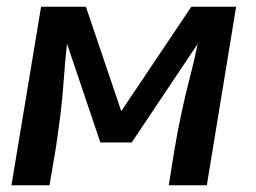

<svg xmlns="http://www.w3.org/2000/svg" viewBox="-20 -550 760 570"><path d="M14 0H127L145 -106Q153 -158 159.5 -210.5Q166 -263 169.5 -315.5Q173 -368 179 -420L278 -127H371L567 -420Q556 -367 542.5 -315Q529 -263 518 -211Q507 -159 498 -106L481 0H594L681 -530H548L340 -220L235 -530H102Z"/></svg>

Font: Iosevka Sparkle Semibold
Style: Italic
Weight: 600
Italic angle: -9°
Designer: Belleve Invis
Foundry: Belleve Invis
Version: Version 4.5.0; ttfautohint (v1.8.3)